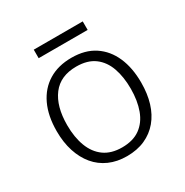

<svg xmlns="http://www.w3.org/2000/svg" viewBox="-157 -797 905 937"><g transform="rotate(-30 295.0 -329.0)"><path d="M533 -267Q533 -204 517.5 -153.5Q502 -103 471.5 -66.5Q441 -30 396.5 -10Q352 10 294 10Q239 10 195 -9.5Q151 -29 120.5 -65.5Q90 -102 73.5 -153Q57 -204 57 -267Q57 -353 86 -414.5Q115 -476 169 -509Q223 -542 298 -542Q375 -542 427 -507.5Q479 -473 506 -411.5Q533 -350 533 -267ZM116 -267Q116 -199 135.5 -147.5Q155 -96 194.5 -67.5Q234 -39 295 -39Q357 -39 396.5 -67.5Q436 -96 455 -147.5Q474 -199 474 -267Q474 -333 456 -384Q438 -435 399 -464Q360 -493 297 -493Q207 -493 161.5 -433Q116 -373 116 -267ZM435 -668V-620H159V-668Z"/></g></svg>

Font: Noto Sans Georgian Light
Style: Regular
Weight: 300
Version: Version 2.002